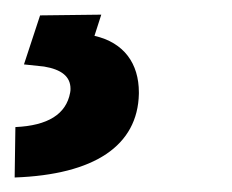

<svg xmlns="http://www.w3.org/2000/svg" viewBox="-42 -22 317 262"><path d="M12.7 -1 -9.3 65.9 18.1 68.8C42 72.8 54.2 82.5 54.2 99.1C54.2 100.6 54.2 102.5 53.7 104.5C48.3 133.8 23.4 149.4 -21 151.4L-22 220.2C86.9 216.3 146 176.8 147.5 106C147.5 105.5 147.5 104.5 147.5 104C147.5 64.9 127.4 36.1 86.9 26.9L96.2 -2Z"/></svg>

Font: Roboto Medium
Style: Italic
Weight: 500
Italic angle: -12°
Designer: Google
Version: Version 2.137; 2017